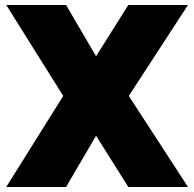

<svg xmlns="http://www.w3.org/2000/svg" viewBox="-20 -745 774 765"><path d="M729 -725.1 493.2 -362.8 729 0H491.2L362.8 -204.1L243.2 0H4.9L231.9 -362.8L4.9 -725.1H243.2L362.8 -521L491.2 -725.1Z"/></svg>

Font: Stilu Bold
Style: Regular
Weight: 700
Designer: Genilson Lima Santos
Foundry: Genilson Lima Santos
Version: Version 1.200;PS 001.200;hotconv 1.0.88;makeotf.lib2.5.64775